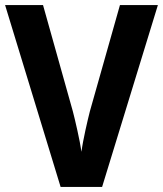

<svg xmlns="http://www.w3.org/2000/svg" viewBox="-20 -734 640 754"><path d="M600 -714H451L333 -297C325 -266 305 -181 300 -138C294 -181 274 -267 266 -297L149 -714H0L218 0H381Z"/></svg>

Font: Noto Sans Arabic UI SmCn
Style: Bold
Weight: 700
Width: 4
Designer: Monotype Design Team, Nadine Chahine and Nizar Qandah
Foundry: Monotype Imaging Inc.
Version: Version 2.010